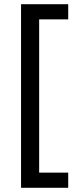

<svg xmlns="http://www.w3.org/2000/svg" viewBox="-20 -734 369 912"><path d="M304 158H80V-714H304V-642H166V86H304Z"/></svg>

Font: lguzrati05
Style: Book
Weight: 400
Designer: Jelle Bosma - Monotype Design Team, Universal Thirst
Foundry: Monotype Imaging Inc.
Version: Version 2.106